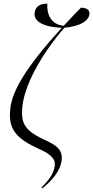

<svg xmlns="http://www.w3.org/2000/svg" viewBox="-20 -822 510 1051"><path d="M212 209C270 162 307 113 316 65C328 -4 289 -27 217 -60C110 -110 95 -153 102 -235C112 -347 196 -512 332 -670C424 -679 463 -709 469 -741C473 -762 462 -779 423 -780C389 -745 357 -712 329 -681C260 -687 235 -743 239 -802C207 -802 176 -792 170 -756C160 -701 227 -673 318 -670C119 -451 45 -322 36 -223C24 -112 72 -62 193 -7C258 22 287 48 279 90C273 128 250 162 207 204Z"/></svg>

Font: Noto Serif Display SemiCondensed Light
Style: Italic
Weight: 300
Width: 4
Italic angle: -12°
Designer: Monotype Design Team
Foundry: Monotype Imaging Inc.
Version: Version 2.009